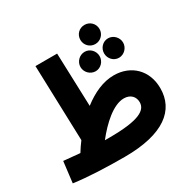

<svg xmlns="http://www.w3.org/2000/svg" viewBox="-179 -992 1180 1182"><g transform="rotate(-30 410.5 -401.0)"><path d="M569 -679C607 -679 637 -710 637 -747C637 -785 607 -815 569 -815C530 -815 501 -785 501 -747C501 -710 530 -679 569 -679ZM377 13C658 13 779 -90 779 -244C779 -371 692 -456 569 -456C494 -456 419 -422 348 -367L335 -746H181L198 -210C182 -189 167 -167 153 -144C118 -147 81 -151 37 -155L19 -6C119 8 252 13 377 13ZM487 -533C524 -533 554 -565 554 -602C554 -639 524 -671 487 -671C449 -671 418 -639 418 -602C418 -565 449 -533 487 -533ZM653 -533C690 -533 721 -565 721 -602C721 -639 690 -671 653 -671C615 -671 586 -639 586 -602C586 -565 615 -533 653 -533ZM552 -302C600 -302 626 -271 626 -233C626 -176 566 -137 355 -137C344 -137 334 -137 323 -137C389 -221 477 -302 552 -302Z"/></g></svg>

Font: Noto Sans Arabic UI SmCn XBd
Style: Regular
Weight: 800
Width: 4
Designer: Monotype Design Team, Nadine Chahine and Nizar Qandah
Foundry: Monotype Imaging Inc.
Version: Version 2.010